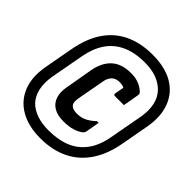

<svg xmlns="http://www.w3.org/2000/svg" viewBox="-196 -856 1011 1011"><g transform="rotate(45 310.0 -350.0)"><path d="M367 -715Q460 -715 520 -679.5Q580 -644 604.5 -579.5Q629 -515 614 -429L585 -270Q568 -177 525 -113.5Q482 -50 415 -17.5Q348 15 259 15Q171 15 110.5 -19.5Q50 -54 24 -118Q-2 -182 14 -271L43 -430Q60 -525 102 -588Q144 -651 211 -683Q278 -715 367 -715ZM367 -657Q292 -657 238.5 -632.5Q185 -608 153 -560.5Q121 -513 109 -446L74 -255Q66 -205 75 -164.5Q84 -124 110 -96Q135 -71 173 -58Q211 -45 261 -45Q331 -45 384 -66.5Q437 -88 471.5 -134.5Q506 -181 519 -254L554 -445Q562 -495 553 -535Q544 -575 518 -602Q494 -628 456 -642.5Q418 -657 367 -657ZM355 -566Q392 -566 418.5 -554Q445 -542 460 -525Q462 -522 463 -519Q464 -516 463 -512Q460 -489 455.5 -466Q451 -443 447 -420Q430 -420 413.5 -420Q397 -420 380 -420Q374 -420 372.5 -423Q371 -426 371 -431Q375 -451 378.5 -471Q382 -491 386 -512L395 -471Q386 -481 374.5 -485.5Q363 -490 346 -490Q328 -490 314.5 -483Q301 -476 292.5 -462Q284 -448 281 -429L253 -277Q250 -259 251 -247.5Q252 -236 258 -229Q264 -221 275 -217Q286 -213 302 -213Q334 -213 357.5 -224.5Q381 -236 407 -260H419Q416 -241 412.5 -222Q409 -203 406 -186Q405 -179 403 -175Q401 -171 397 -167Q379 -152 350.5 -143Q322 -134 282 -134Q237 -134 209 -151Q181 -168 170.5 -199.5Q160 -231 168 -273L195 -428Q207 -494 246 -530Q285 -566 355 -566Z"/></g></svg>

Font: RecMonoLinear Nerd Font Mono
Style: Bold Italic
Weight: 700
Italic angle: -10°
Monospace: yes
Version: Version 1.085; ttfautohint (v1.8.4.7-5d5b);Nerd Fonts 3.2.1